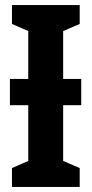

<svg xmlns="http://www.w3.org/2000/svg" viewBox="-20 -734 360 754"><path d="M293 -714V-640L228 -612V-424H299V-321H228V-102L293 -74V0H27V-74L91 -102V-321H19V-424H91V-612L27 -640V-714Z"/></svg>

Font: Noto Sans Display ExtraCondensed
Style: Bold
Weight: 700
Width: 2
Designer: Monotype Design Team
Foundry: Monotype Imaging Inc.
Version: Version 2.003